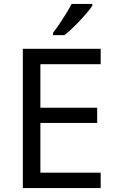

<svg xmlns="http://www.w3.org/2000/svg" viewBox="-20 -964 596 984"><path d="M496 0H97V-714H496V-635H187V-412H478V-334H187V-79H496ZM453 -934Q441 -916 416 -887.5Q391 -859 362.5 -830.5Q334 -802 310 -784H252V-796Q267 -815 284.5 -841Q302 -867 319 -894.5Q336 -922 347 -944H453Z"/></svg>

Font: Noto Sans Wancho
Style: Regular
Weight: 400
Designer: Monotype Design Team
Foundry: Monotype Imaging Inc.
Version: Version 2.001; ttfautohint (v1.8.4.7-5d5b)